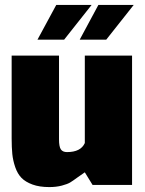

<svg xmlns="http://www.w3.org/2000/svg" viewBox="-20 -759 595 788"><path d="M416 -596.2H307.1L383.8 -738.8H528.8ZM243.2 -596.2H133.8L210.9 -738.8H356ZM182.1 8.8Q142.1 8.8 113.3 -1.7Q84.5 -12.2 68.1 -29.1Q51.8 -45.9 42.5 -73Q33.2 -100.1 30.5 -127Q27.8 -153.8 27.8 -190.9V-530.8H222.2V-187Q222.2 -157.2 229.7 -146Q237.3 -134.8 254.9 -134.8Q311.5 -134.8 328.1 -171.9V-530.8H522V0H359.9L328.1 -51.8Q317.9 -45.4 298.3 -31Q278.8 -16.6 267.8 -10Q256.8 -3.4 233.9 2.7Q210.9 8.8 182.1 8.8Z"/></svg>

Font: Squarion Black
Style: Regular
Weight: 900
Designer: Natanael Gama
Version: Version 1.00;September 12, 2019;FontCreator 11.5.0.2425 64-b